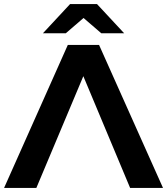

<svg xmlns="http://www.w3.org/2000/svg" viewBox="-28 -920 818 940"><path d="M609 0H770L457 -700H304L-8 0H150L380 -547ZM381 -832 468 -757H580L447 -900H315L182 -757H294Z"/></svg>

Font: Montserrat-Alt1
Style: Bold
Weight: 700
Designer: Differentunic
Foundry: Differentunic
Version: Version 7.222